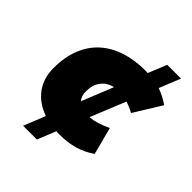

<svg xmlns="http://www.w3.org/2000/svg" viewBox="-191 -679 887 887"><g transform="rotate(45 252.5 -235.0)"><path d="M111 100 154 -6Q93 -27 57.5 -73.5Q22 -120 22 -188Q22 -261 44 -315.5Q66 -370 106.5 -406.5Q147 -443 204 -461.5Q261 -480 330 -480Q334 -480 337.5 -479.5Q341 -479 346 -479L383 -570H473L431 -466Q451 -459 469.5 -449.5Q488 -440 505 -428L422 -294Q408 -302 395 -307.5Q382 -313 370 -317L300 -145Q324 -147 348 -154.5Q372 -162 402 -176L437 -42Q399 -15 355 -2.5Q311 10 260 10Q254 10 248.5 10Q243 10 238 9L201 100ZM204 -218Q204 -186 220 -169L282 -323Q246 -315 225 -288Q204 -261 204 -218Z"/></g></svg>

Font: Celebes Black
Style: Italic
Weight: 900
Italic angle: -10°
Designer: Anugrah Pasau
Foundry: Lafontype
Version: Version 1.000; ttfautohint (v1.8.4)